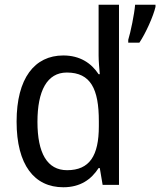

<svg xmlns="http://www.w3.org/2000/svg" viewBox="-20 -780 676 810"><path d="M247 10C319 10 365 -23 396 -71H401L413 0H482V-760H396V-545C396 -524 399 -489 401 -467H396C365 -514 317 -546 247 -546C126 -546 50 -450 50 -267C50 -84 125 10 247 10ZM636 -751V-760H550C547 -721 531 -644 521 -612V-600H568C595 -640 627 -712 636 -751ZM263 -62C179 -62 138 -134 138 -266C138 -396 178 -474 262 -474C363 -474 397 -404 397 -269V-248C397 -123 358 -62 263 -62Z"/></svg>

Font: Noto Sans Lao UI SemCond
Style: Regular
Weight: 400
Width: 4
Designer: Monotype Design Team
Foundry: Monotype Imaging Inc.
Version: Version 2.000